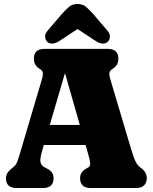

<svg xmlns="http://www.w3.org/2000/svg" viewBox="-20 -946 768 966"><path d="M249.5 -49Q249.5 -26 236.8 -13Q224 0 196 0H63.5Q10 0 10 -49Q10 -75.5 37 -97L47.5 -105.5Q57.5 -113.5 63 -123.8Q68.5 -134 78 -166L189.5 -542.5Q197.5 -569 195.2 -580.5Q193 -592 179 -600Q150.5 -617 150.5 -651Q150.5 -700 204 -700H522Q575.5 -700 575.5 -651Q575.5 -617 547 -600Q533 -592 530.8 -580.5Q528.5 -569 536.5 -542.5L638.5 -199.5Q653 -151.5 662.8 -132Q672.5 -112.5 688 -102Q718.5 -81 718.5 -49Q718.5 -27.5 705.2 -13.8Q692 0 665 0H436.5Q408.5 0 395.8 -13Q383 -26 383 -49Q383 -66.5 390.8 -77.8Q398.5 -89 413.5 -97.5L425.5 -104.5Q432 -108.5 433.5 -120Q435 -131.5 425.5 -164L410.5 -216.5H200.5L192 -187Q180 -146.5 183.8 -130Q187.5 -113.5 204 -104.5L219 -96.5Q236 -87.5 242.8 -76.2Q249.5 -65 249.5 -49ZM230.5 -317.5H381.5L307 -578.5ZM523 -736.5Q500 -715 461 -740L370 -800L279 -740Q240 -715 217 -736.5Q208.5 -745 207 -760.8Q205.5 -776.5 221 -793.5L292 -876.5Q312 -898.5 328.2 -912.2Q344.5 -926 370 -926Q395.5 -926 411.8 -912.2Q428 -898.5 448 -876.5L519 -793.5Q534.5 -776.5 533 -760.8Q531.5 -745 523 -736.5Z"/></svg>

Font: Fraunces 144pt SuperSoft Black
Style: Regular
Weight: 900
Version: Version 1.000;[b76b70a41]